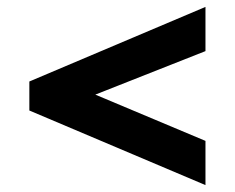

<svg xmlns="http://www.w3.org/2000/svg" viewBox="-20 -540 680 556"><path d="M575 -132V-4L65 -220V-304L575 -520V-392L256 -266Z"/></svg>

Font: Venryn Sans SemiBold
Style: Regular
Weight: 600
Designer: Owen Earl, indestructible type* (font) & Cristiano Sobral (main changes)
Version: Version 3.60;October 28, 2020;FontCreator 13.0.0.2681 64-bit